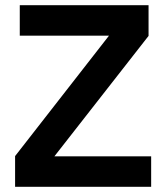

<svg xmlns="http://www.w3.org/2000/svg" viewBox="-20 -718 639 738"><path d="M561 -117H189L551 -580V-698H56V-581H399L38 -118V0H561Z"/></svg>

Font: IBM Plex Thai Looped SemiBold
Style: Regular
Weight: 600
Designer: Mike Abbink, Paul van der Laan, Pieter van Rosmalen, Ben Mitchell, Mark Frömberg
Foundry: Bold Monday
Version: Version 1.0